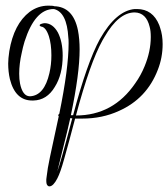

<svg xmlns="http://www.w3.org/2000/svg" viewBox="-20 -581 596 680"><path d="M229 -163Q222 -130 202 -51Q188 5 183 26Q195 -6 234 -155Q235 -159 236 -162Q231 -162 229 -163ZM457 -537Q400 -537 350 -450Q346 -444 343 -438Q299 -359 249 -172Q381 -172 459 -286Q479 -314 492 -346Q514 -399 514 -450Q514 -472 510 -486Q498 -536 457 -537ZM152 -561Q169 -561 172 -559Q239 -557 256 -474Q262 -443 262 -406Q262 -320 231 -173H239Q288 -359 334 -443Q391 -543 457 -549H465Q521 -549 544 -492Q546 -487 547 -483Q556 -457 556 -425Q556 -377 539 -334Q500 -232 401 -188Q342 -161 271 -161H246Q239 -134 225 -82Q212 -36 207 -17Q194 30 183 51Q169 78 156 79H153Q144 76 144 61Q144 58 144 54Q145 48 145 46Q148 17 157 -25Q171 -89 188 -169Q186 -172 186 -173Q188 -177 190 -178Q223 -339 223 -428Q223 -442 222 -448Q217 -538 171 -549H170Q104 -549 67 -434Q61 -414 57 -394Q48 -355 48 -320Q48 -300 51 -285Q60 -241 85 -240H87Q137 -243 155 -322Q162 -352 162 -385Q162 -425 153 -453Q142 -486 125 -487Q121 -489 120 -492Q122 -495 125 -496Q133 -499 139 -499Q167 -498 185 -466Q202 -433 202 -384Q202 -317 174 -273Q146 -226 98 -225H94Q34 -225 15 -301Q9 -327 9 -356Q9 -373 13 -400Q29 -496 85 -539Q115 -561 151 -561Z"/></svg>

Font: Maria
Style: Christmas
Weight: 400
Designer: Muhammad Yoni
Version: Version 001.000